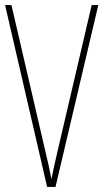

<svg xmlns="http://www.w3.org/2000/svg" viewBox="-20 -734 406 754"><path d="M366 -714H340L205 -136C196 -99 190 -69 182 -31C175 -69 168 -98 159 -136L25 -714H0L165 0H198Z"/></svg>

Font: Noto Sans Tamil ExtraCondensed Thin
Style: Regular
Weight: 100
Width: 2
Designer: Jelle Bosma - Monotype Design Team
Foundry: Monotype Imaging Inc.
Version: Version 2.004